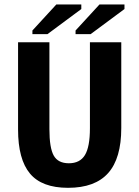

<svg xmlns="http://www.w3.org/2000/svg" viewBox="-20 -853 640 882"><path d="M292.5 9.8Q172.4 9.8 117.7 -55.7Q63 -121.1 63 -257.8V-658.7H207V-259.3Q207 -173.8 226.8 -138.4Q246.6 -103 296.4 -103Q347.2 -103 370.1 -140.6Q393.1 -178.2 393.1 -264.2V-658.7H537.1V-265.1Q537.1 -125.5 476.8 -57.9Q416.5 9.8 292.5 9.8ZM198.2 -696.3H128.9V-712.9L238.8 -832.5H353.5V-811.5ZM396.5 -696.3H327.1V-712.9L437 -832.5H551.8V-811.5Z"/></svg>

Font: Liberation Mono
Style: Bold
Weight: 700
Monospace: yes
Designer: Steve Matteson
Foundry: Ascender Corporation
Version: Version 2.1.5